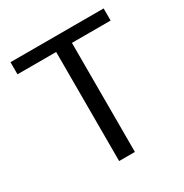

<svg xmlns="http://www.w3.org/2000/svg" viewBox="-158 -805 895 932"><g transform="rotate(-30 289.0 -339.5)"><path d="M27.8 -679.2H549.8V-611.3H333V0H244.6V-611.3H27.8Z"/></g></svg>

Font: Molengo
Style: Regular
Weight: 400
Designer: moyogo
Foundry: moyogo
Version: Version 0.11; ttfautohint (v0.8) -G 32 -r 16 -x